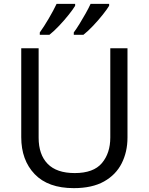

<svg xmlns="http://www.w3.org/2000/svg" viewBox="-20 -964 771 994"><path d="M640 -252Q640 -178 610 -118.5Q580 -59 518.5 -24.5Q457 10 362 10Q229 10 159.5 -62.5Q90 -135 90 -254V-714H180V-251Q180 -164 226.5 -116Q273 -68 367 -68Q464 -68 507.5 -119.5Q551 -171 551 -252V-714H640ZM545 -934Q535 -917 512 -888Q489 -859 462 -830.5Q435 -802 412 -784H362V-796Q376 -815 392 -841Q408 -867 423.5 -894.5Q439 -922 449 -944H545ZM369 -934Q359 -917 336 -888Q313 -859 286 -830.5Q259 -802 236 -784H186V-796Q207 -825 232 -867.5Q257 -910 273 -944H369Z"/></svg>

Font: Noto Sans NKo
Style: Regular
Weight: 400
Designer: Monotype Design Team
Foundry: Monotype Imaging Inc.
Version: Version 2.003; ttfautohint (v1.8.4.7-5d5b)